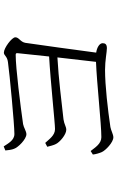

<svg xmlns="http://www.w3.org/2000/svg" viewBox="183 -875 634 1040"><g transform="rotate(-90 500.0 -355.0)"><path d="M202 -181 183 -169C184 -155 191 -132 196 -121C205 -100 249 -58 276 -58C292 -58 314 -71 332 -74C427 -88 555 -103 642 -103C692 -103 739 -93 759 -93C780 -93 786 -102 786 -116C786 -133 763 -147 735 -151C750 -264 775 -447 788 -535C793 -562 818 -569 818 -589C818 -608 760 -651 735 -651C719 -651 716 -633 684 -629C621 -620 346 -594 294 -594C260 -594 243 -628 227 -652L205 -643C206 -630 209 -607 214 -596C221 -574 266 -529 293 -529C309 -529 330 -544 348 -547C446 -561 651 -587 723 -587C730 -587 733 -584 732 -577L714 -406C586 -399 353 -374 321 -374C286 -374 266 -406 246 -427L225 -416C228 -404 234 -379 240 -369C250 -348 291 -313 317 -313C334 -313 346 -324 373 -328C464 -338 596 -355 709 -361L685 -152C574 -148 349 -123 277 -123C241 -123 221 -157 202 -181Z"/></g></svg>

Font: Noto Serif CJK HK Light
Style: Regular
Weight: 300
Designer: Ryoko NISHIZUKA 西塚涼子 (kana & ideographs); Frank Grießhammer (Latin, Greek & Cyrillic); Wenlong ZHANG 张文龙 (bopomofo); San
Foundry: Adobe
Version: Version 2.001;hotconv 1.1.0;makeotfexe 2.6.0